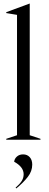

<svg xmlns="http://www.w3.org/2000/svg" viewBox="-20 -780 271 1072"><path d="M15 -5 75 -25V-697L15 -707V-712L145 -760H146V-25L206 -5V0H15ZM112 193Q112 152 59 123Q61 106 74.5 94Q88 82 109 82Q132 82 146 97.5Q160 113 160 139Q160 176 135 208Q110 240 71 272L67 268Q91 247 101.5 230Q112 213 112 193Z"/></svg>

Font: Nyght Serif Light
Style: Regular
Weight: 300
Designer: Maksym Kobuzan
Version: Version 0.410